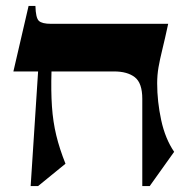

<svg xmlns="http://www.w3.org/2000/svg" viewBox="-20 -605 620 645"><path d="M508 -325Q508 -264 521.5 -201.5Q535 -139 565 -95L483 20H458V-273Q458 -326 433 -345.5Q408 -365 363 -365H153Q151 -299 154.5 -247.5Q158 -196 169 -150.5Q180 -105 200 -55L108 20H83L108 -365H25L76 -585H99Q100 -545 110.5 -535Q121 -525 151 -525H545Q534 -474 525.5 -439.5Q517 -405 512.5 -379Q508 -353 508 -325Z"/></svg>

Font: Bona Nova
Style: Bold
Weight: 700
Designer: Mateusz Machalski
Foundry: Capitalics
Version: Version 4.001; ttfautohint (v1.8.3)